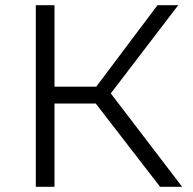

<svg xmlns="http://www.w3.org/2000/svg" viewBox="-20 -720 742 740"><path d="M190 -386V-700H118V0H190V-321H349L597 0H682L407 -360L667 -700H587L351 -386Z"/></svg>

Font: Montserrat Z
Style: Regular
Weight: 400
Designer: Julieta Ulanovsky
Foundry: Julieta Ulanovsky
Version: Version 8.000